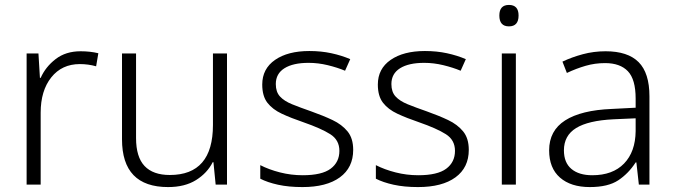

<svg xmlns="http://www.w3.org/2000/svg" viewBox="-20 -749 2737 779"><path d="M307 -541Q346 -541 379 -533L370 -480Q338 -489 304 -489Q231 -489 188 -435Q145 -381 145 -292V0H88V-532H136L142 -433H145Q165 -478 206 -509.5Q247 -541 307 -541Z M901 -532V0H855L846 -91H843Q821 -47 775.5 -18.5Q730 10 662 10Q475 10 475 -184V-532H532V-189Q532 -112 566.5 -75.5Q601 -39 669 -39Q844 -39 844 -242V-532Z M1413 -141Q1413 -69 1359 -29.5Q1305 10 1207 10Q1151 10 1108 0.5Q1065 -9 1036 -24V-79Q1071 -61 1116 -49.5Q1161 -38 1208 -38Q1286 -38 1321.5 -64.5Q1357 -91 1357 -137Q1357 -181 1320 -204.5Q1283 -228 1211 -253Q1161 -270 1123.5 -287.5Q1086 -305 1065 -332Q1044 -359 1044 -406Q1044 -470 1096 -506Q1148 -542 1235 -542Q1283 -542 1324.5 -533Q1366 -524 1401 -509L1380 -462Q1349 -475 1310 -484.5Q1271 -494 1232 -494Q1169 -494 1134 -472Q1099 -450 1099 -408Q1099 -376 1116 -357.5Q1133 -339 1165 -326Q1197 -313 1243 -297Q1291 -280 1329 -262Q1367 -244 1390 -216Q1413 -188 1413 -141Z M1882 -141Q1882 -69 1828 -29.5Q1774 10 1676 10Q1620 10 1577 0.5Q1534 -9 1505 -24V-79Q1540 -61 1585 -49.5Q1630 -38 1677 -38Q1755 -38 1790.5 -64.5Q1826 -91 1826 -137Q1826 -181 1789 -204.5Q1752 -228 1680 -253Q1630 -270 1592.5 -287.5Q1555 -305 1534 -332Q1513 -359 1513 -406Q1513 -470 1565 -506Q1617 -542 1704 -542Q1752 -542 1793.5 -533Q1835 -524 1870 -509L1849 -462Q1818 -475 1779 -484.5Q1740 -494 1701 -494Q1638 -494 1603 -472Q1568 -450 1568 -408Q1568 -376 1585 -357.5Q1602 -339 1634 -326Q1666 -313 1712 -297Q1760 -280 1798 -262Q1836 -244 1859 -216Q1882 -188 1882 -141Z M2045 -729Q2084 -729 2084 -686Q2084 -642 2045 -642Q2006 -642 2006 -686Q2006 -729 2045 -729ZM2073 -532V0H2016V-532Z M2437 -541Q2527 -541 2571 -497Q2615 -453 2615 -358V0H2572L2562 -90H2559Q2530 -45 2488.5 -17.5Q2447 10 2373 10Q2296 10 2252 -28.5Q2208 -67 2208 -139Q2208 -219 2273 -260.5Q2338 -302 2462 -307L2559 -312V-349Q2559 -427 2527.5 -460Q2496 -493 2435 -493Q2394 -493 2356 -482Q2318 -471 2280 -453L2262 -499Q2300 -517 2344.5 -529Q2389 -541 2437 -541ZM2469 -265Q2367 -260 2317.5 -229.5Q2268 -199 2268 -139Q2268 -89 2298.5 -63.5Q2329 -38 2383 -38Q2466 -38 2512 -85.5Q2558 -133 2559 -217V-269Z"/></svg>

Font: Noto Sans Arabic Light
Style: Regular
Weight: 300
Designer: Monotype Design Team, Nadine Chahine, Nizar Qandah and Khaled Hosny
Foundry: Monotype Imaging Inc.
Version: Version 2.012; ttfautohint (v1.8.4.7-5d5b)